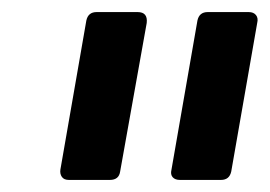

<svg xmlns="http://www.w3.org/2000/svg" viewBox="-20 -783 447 318"><path d="M94 -485Q86 -485 82.5 -490Q79 -495 80 -502L123 -749Q126 -763 140 -763H208Q225 -763 223 -745L179 -499Q177 -485 162 -485ZM278 -485Q270 -485 266 -489.5Q262 -494 264 -502L307 -749Q310 -763 324 -763H392Q400 -763 404 -758Q408 -753 406 -745L363 -499Q360 -485 346 -485Z"/></svg>

Font: Open Sauce Two
Style: Bold Italic
Weight: 700
Italic angle: -10°
Designer: Alfredo Marco Pradil
Foundry: Creative Sauce Fz LLC
Version: Version 1.477